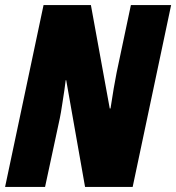

<svg xmlns="http://www.w3.org/2000/svg" viewBox="-25 -734 692 754"><path d="M146 -714H332L406 -308H409Q422 -394 433 -449L489 -714H647L496 0H309L235 -419H233Q229 -392 228 -381Q225 -362 219.5 -325.5Q214 -289 210 -270L152 0H-5Z"/></svg>

Font: Noto Sans UI CondBlack
Style: Italic
Weight: 900
Width: 3
Italic angle: -12°
Designer: Monotype Design Team
Foundry: Monotype Imaging Inc.
Version: Version 1.001